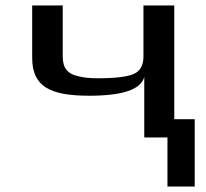

<svg xmlns="http://www.w3.org/2000/svg" viewBox="-20 -504 756 704"><path d="M308 -153C430 -153 497 -176 509 -222V0H594V180H694V-67H619V-484H506V-297C506 -266 495 -245 473 -234C450 -223 406 -217 340 -217C312 -217 288 -219 269 -224C226 -233 210 -256 210 -297V-484H98V-292C98 -186 164 -153 308 -153Z"/></svg>

Font: Gamestation Extended
Style: Regular
Weight: 400
Width: 7
Designer: Jonas Hecksher
Foundry: Jonas Hecksher, Playtypeª, e-types AS
Version: Version 1.003